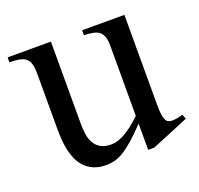

<svg xmlns="http://www.w3.org/2000/svg" viewBox="-90 -544 680 657"><g transform="rotate(-20 250.5 -216.0)"><path d="M365.7 14.6H343.8V-81.1Q315.4 -51.3 294.2 -32.7Q272.9 -14.2 255.6 -3.7Q238.3 6.8 223.1 10.7Q208 14.6 191.9 14.6Q166 14.6 147.2 6.6Q128.4 -1.5 115.5 -14.9Q102.5 -28.3 94.7 -45.9Q86.9 -63.5 82.8 -82.8Q78.6 -102.1 77.4 -122.1Q76.2 -142.1 76.2 -159.7V-359.9Q76.2 -381.8 72.3 -395.5Q68.4 -409.2 59.3 -416.5Q50.3 -423.8 35.6 -426.5Q21 -429.2 0 -429.2V-447.3H157.7V-147.9Q157.7 -128.9 160.2 -110.6Q162.6 -92.3 170.7 -77.9Q178.7 -63.5 193.4 -54.7Q208 -45.9 231.9 -45.9Q241.7 -45.9 253.2 -48.8Q264.6 -51.8 278.6 -59.1Q292.5 -66.4 308.6 -78.6Q324.7 -90.8 343.8 -109.4V-363.8Q343.8 -384.3 339.6 -396.7Q335.4 -409.2 326.7 -416.3Q317.9 -423.3 304.2 -426Q290.5 -428.7 271.5 -429.2V-447.3H425.3V-118.7Q425.3 -98.6 427 -85.7Q428.7 -72.8 432.4 -64.9Q436 -57.1 441.9 -54.2Q447.8 -51.3 455.6 -51.3Q462.4 -51.3 473.1 -53Q483.9 -54.7 494.6 -58.6L501.5 -41.5Z"/></g></svg>

Font: Doulos SIL Phon
Style: Regular
Weight: 400
Designer: Walt Agee, Victor Gaultney, Peter Martin, Debbi Hosken, Becca Hirsbrunner
Foundry: SIL International
Version: Version 5.000